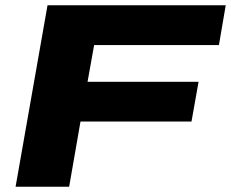

<svg xmlns="http://www.w3.org/2000/svg" viewBox="-20 -708 876 728"><path d="M39.1 0 160.2 -688H835.9L810.1 -537.1H336.9L312 -397.9H732.9L706.1 -247.1H285.2L242.2 0Z"/></svg>

Font: Archivo Expanded ExtraBold
Style: Italic
Weight: 800
Width: 7
Italic angle: -10°
Designer: Hector Gatti
Foundry: Omnibus-Type
Version: Version 2.001